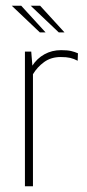

<svg xmlns="http://www.w3.org/2000/svg" viewBox="-20 -650 304 670"><path d="M67 0V-470H89L93 -421Q109 -446 135 -460.5Q161 -475 193 -475Q215 -475 228 -472Q241 -469 252 -464L251 -438Q238 -445 225 -448Q212 -451 192 -451Q158 -451 134 -433.5Q110 -416 95 -391V0ZM119 -537 21 -630H54L139 -537ZM185 -537 87 -630H120L205 -537Z"/></svg>

Font: Smooch Sans Thin ExtraLight
Style: Regular
Weight: 250
Version: Version 1.010